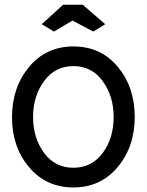

<svg xmlns="http://www.w3.org/2000/svg" viewBox="-20 -784 626 819"><path d="M293 -585.9Q410.2 -585.9 482.4 -499Q554.7 -412.1 554.7 -285.2Q554.7 -158.2 481.9 -71.3Q409.2 15.6 293 15.6Q176.8 15.6 104 -70.8Q31.2 -157.2 31.2 -284.2Q31.2 -411.1 104 -498.5Q176.8 -585.9 293 -585.9ZM121.1 -285.2Q121.1 -195.3 168 -131.8Q214.8 -68.4 293 -68.4Q371.1 -68.4 418 -131.3Q464.8 -194.3 464.8 -285.2Q464.8 -373 418.5 -437.5Q372.1 -502 293 -502Q214.8 -502 168 -438Q121.1 -374 121.1 -285.2ZM249 -763.7H333L428.7 -680.7L377.9 -649.4L289.1 -696.3L210 -649.4L158.2 -680.7Z"/></svg>

Font: Thabit-Bold
Style: Bold
Weight: 700
Designer: Regenerated by Nadim Shaikli
Foundry: MAK Alagha
Version: 0.01